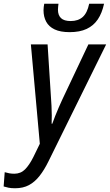

<svg xmlns="http://www.w3.org/2000/svg" viewBox="-110 -778 595 1039"><path d="M-28.3 240.7Q-49.3 240.7 -63.7 237.8Q-78.1 234.9 -90.3 231L-84.5 153.8Q-72.8 157.2 -60.1 159.7Q-47.4 162.1 -32.7 162.1Q2 162.1 25.4 138.7Q48.8 115.2 70.3 72.3L105.5 0L57.1 -537.6H147.5L165.5 -255.9Q167.5 -231.9 168.7 -205.3Q169.9 -178.7 170.2 -153.3Q170.4 -127.9 169.4 -108.4H172.9Q179.2 -126.5 188.5 -149.9Q197.8 -173.3 208.3 -197.5Q218.8 -221.7 227.5 -240.2L368.2 -537.6H464.4L152.8 94.2Q129.9 141.1 104.2 173.8Q78.6 206.5 46.9 223.6Q15.1 240.7 -28.3 240.7ZM267.1 -604Q216.8 -604 185.5 -618.9Q154.3 -633.8 139.9 -660.6Q125.5 -687.5 125.5 -722.7Q125.5 -731 126.7 -740.7Q127.9 -750.5 129.4 -757.8H206.5Q205.6 -749.5 204.6 -741.5Q203.6 -733.4 203.6 -725.6Q203.6 -695.8 220.2 -679.9Q236.8 -664.1 272.5 -664.1Q313 -664.1 337.6 -686Q362.3 -708 372.6 -757.8H453.1Q442.4 -707.5 419.4 -673.3Q396.5 -639.2 359.1 -621.6Q321.8 -604 267.1 -604Z"/></svg>

Font: Open Sans SemiCondensed Medium
Style: Italic
Weight: 500
Width: 4
Italic angle: -12°
Designer: Monotype Design Team
Foundry: Monotype Imaging Inc.
Version: Version 3.000